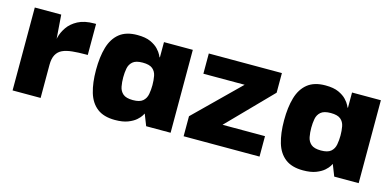

<svg xmlns="http://www.w3.org/2000/svg" viewBox="-49 -666 1891 926"><g transform="rotate(15 896.5 -203.5)"><path d="M35 0V-414H167L176 -293L175 -203V0ZM175 -165 172 -258Q171 -276 177.5 -302.5Q184 -329 201.5 -354.5Q219 -380 251 -397Q283 -414 332 -414H341V-259H331Q294 -259 264.5 -256Q235 -253 215.5 -244Q196 -235 185.5 -216Q175 -197 175 -165Z M548 10Q492 10 459 -15.5Q426 -41 412 -88Q398 -135 398 -200Q398 -265 412 -313Q426 -361 459 -387.5Q492 -414 548 -414Q589 -414 614 -402.5Q639 -391 653 -376Q667 -361 672.5 -349.5Q678 -338 678 -338H680V-414H824V0H702L680 -56H678Q679 -56 673 -46Q667 -36 652.5 -23Q638 -10 612.5 0Q587 10 548 10ZM607 -105Q641 -105 656.5 -118.5Q672 -132 676 -154Q680 -176 680 -199Q680 -223 676 -244.5Q672 -266 656.5 -279Q641 -292 607 -292Q573 -292 557.5 -278.5Q542 -265 538 -244Q534 -223 534 -199Q534 -175 538 -153.5Q542 -132 557.5 -118.5Q573 -105 607 -105Z M889 0V-100L1109 -316H903V-417H1268V-319L1056 -102H1268V0Z M1487 10Q1431 10 1398 -15.5Q1365 -41 1351 -88Q1337 -135 1337 -200Q1337 -265 1351 -313Q1365 -361 1398 -387.5Q1431 -414 1487 -414Q1528 -414 1553 -402.5Q1578 -391 1592 -376Q1606 -361 1611.5 -349.5Q1617 -338 1617 -338H1619V-414H1763V0H1641L1619 -56H1617Q1618 -56 1612 -46Q1606 -36 1591.5 -23Q1577 -10 1551.5 0Q1526 10 1487 10ZM1546 -105Q1580 -105 1595.5 -118.5Q1611 -132 1615 -154Q1619 -176 1619 -199Q1619 -223 1615 -244.5Q1611 -266 1595.5 -279Q1580 -292 1546 -292Q1512 -292 1496.5 -278.5Q1481 -265 1477 -244Q1473 -223 1473 -199Q1473 -175 1477 -153.5Q1481 -132 1496.5 -118.5Q1512 -105 1546 -105Z"/></g></svg>

Font: Darker Grotesque Black
Style: Regular
Weight: 900
Designer: Gabriel Lam
Foundry: TypeRant
Version: Version 1.000;gftools[0.9.28]